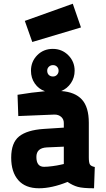

<svg xmlns="http://www.w3.org/2000/svg" viewBox="-20 -997 568 1029"><path d="M146 -618Q146 -667 179.5 -701Q213 -735 263 -735Q312 -735 346 -701Q380 -667 380 -618Q380 -581 360 -551.5Q340 -522 308 -509Q382 -504 419 -463.5Q456 -423 456 -339V-154Q456 -125 462 -115.5Q468 -106 488 -102L484 12Q424 12 397 4.5Q370 -3 342 -22Q258 12 189 12Q116 12 78 -31.5Q40 -75 40 -152Q40 -232 82.5 -266Q125 -300 214 -306L322 -313V-338Q322 -358 308 -370.5Q294 -383 272 -383L78 -375L74 -489Q152 -502 221 -508Q187 -520 166.5 -549.5Q146 -579 146 -618ZM113 -885 370 -977 414 -850 153 -772ZM322 -211 231 -207Q175 -204 175 -156Q175 -103 216 -103Q234 -103 260.5 -106.5Q287 -110 304 -114L322 -118ZM233 -618Q233 -604 241.5 -595.5Q250 -587 264 -587Q277 -587 285.5 -596Q294 -605 294 -618Q294 -631 285.5 -639.5Q277 -648 264 -648Q251 -648 242 -639.5Q233 -631 233 -618Z"/></svg>

Font: TitilliumText22L Xb
Style: Bold
Weight: 400
Designer: Campivisivi
Foundry: Campivisivi
Version: 1.000